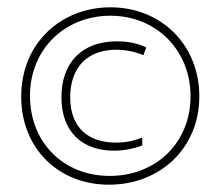

<svg xmlns="http://www.w3.org/2000/svg" viewBox="-20 -622 603 525"><path d="M278 -117C416 -117 525 -215 525 -359C525 -498 422 -602 282 -602C148 -602 38 -505 38 -358C38 -216 140 -117 278 -117ZM280 -141C151 -141 62 -235 62 -360C62 -488 158 -579 282 -579C409 -579 501 -483 501 -359C501 -231 406 -141 280 -141ZM292 -210C321 -210 346 -216 369 -224V-246C342 -235 318 -232 298 -232C220 -232 172 -274 172 -356C172 -438 219 -486 298 -486C325 -486 351 -480 372 -471L380 -492C357 -504 328 -509 300 -509C203 -509 148 -450 148 -356C148 -261 205 -210 292 -210Z"/></svg>

Font: Noto Sans Mono SemiCondensed Thin
Style: Regular
Weight: 100
Width: 4
Designer: Monotype Design Team
Foundry: Monotype Imaging Inc.
Version: Version 2.014